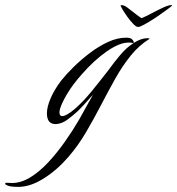

<svg xmlns="http://www.w3.org/2000/svg" viewBox="-202 -483 692 749"><path d="M466 -463Q471 -463 469 -461Q469 -460 455 -449.5Q441 -439 421 -425Q401 -411 380.5 -398.5Q360 -386 346 -380Q342 -378 336 -378Q329 -378 317.5 -390Q306 -402 294.5 -418Q283 -434 275.5 -447Q268 -460 268 -461Q270 -463 273 -463Q282 -463 295.5 -453Q309 -443 324 -431Q339 -419 350 -412Q367 -419 389.5 -431Q412 -443 433.5 -453Q455 -463 466 -463ZM-130 246Q-160 246 -171 241.5Q-182 237 -182 234Q-182 230 -175 230Q-170 230 -165 230.5Q-160 231 -156 231Q-120 231 -84 209Q-48 187 -14 150.5Q20 114 51 70Q82 26 107 -17Q116 -33 130 -58.5Q144 -84 161 -114Q142 -92 126 -75Q110 -58 102 -50Q80 -30 60 -15.5Q40 -1 18 1Q-19 3 -19 -41Q-19 -65 -5 -98.5Q9 -132 37 -169Q57 -194 86 -222.5Q115 -251 149.5 -277Q184 -303 220 -319.5Q256 -336 290 -336Q305 -336 311 -331.5Q317 -327 319 -322Q320 -318 319 -315Q348 -334 373 -334Q380 -334 382 -332Q340 -306 307.5 -265.5Q275 -225 247 -175Q219 -125 191.5 -72Q164 -19 133.5 33Q103 85 65 129Q20 181 -32 213.5Q-84 246 -130 246ZM41 -30Q48 -30 60 -36.5Q72 -43 91 -59Q123 -87 156 -127.5Q189 -168 220 -208Q243 -240 267.5 -269Q292 -298 318 -314Q316 -314 316 -315Q312 -317 300 -317Q264 -317 214.5 -282.5Q165 -248 117 -193Q83 -155 61 -118.5Q39 -82 32 -58Q30 -50 30 -44Q30 -30 41 -30Z"/></svg>

Font: Luxurious Script
Style: Regular
Weight: 400
Designer: Robert E. Leuschke
Foundry: Robert E. Leuschke
Version: Version 1.010; ttfautohint (v1.8.3)